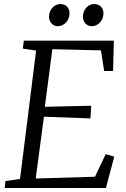

<svg xmlns="http://www.w3.org/2000/svg" viewBox="-20 -948 636 968"><path d="M4 0 7 -35 81 -46 162 -693 95 -703 100 -743H554L550 -590H505L489 -694L244 -700L206 -409.5L440 -415L436 -351L201.5 -359.5L160 -48L459 -57L513 -171L556 -158L514 0ZM270.5 -816Q252.5 -816 239.5 -830.2Q226.5 -844.5 227 -865Q228 -891.5 244.8 -909.5Q261.5 -927.5 284 -927.5Q306 -927.5 318.5 -914Q331 -900.5 330.5 -880.5Q330 -853 312.8 -834.5Q295.5 -816 270.5 -816ZM441.5 -816Q423.5 -816 410.5 -830.2Q397.5 -844.5 398 -865Q399 -891.5 415.2 -909.5Q431.5 -927.5 454.5 -927.5Q476.5 -927.5 489.2 -914Q502 -900.5 501.5 -880.5Q501 -853 483.8 -834.5Q466.5 -816 441.5 -816Z"/></svg>

Font: Merriweather Light
Style: Italic
Weight: 300
Italic angle: -7.8°
Designer: Eben Sorkin
Foundry: Eben Sorkin
Version: Version 2.101